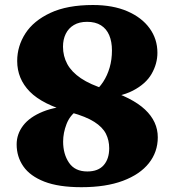

<svg xmlns="http://www.w3.org/2000/svg" viewBox="-20 -738 696 775"><path d="M308.8 17.6Q216.6 17.6 158.9 -4.9Q101.3 -27.4 74.3 -66.4Q47.2 -105.4 47.2 -155.2Q47.2 -196.8 73.5 -231.3Q99.8 -265.8 153.7 -287.6Q207.6 -309.4 290.4 -312.2L292.1 -292.6Q262.2 -272.6 248.5 -237.1Q234.8 -201.6 234.8 -166.6Q234.8 -116 258.7 -80.9Q282.6 -45.9 332.5 -45.9Q376.3 -45.9 398.5 -71.2Q420.8 -96.6 420.8 -139.8Q420.8 -171.7 407.5 -198.2Q394.1 -224.7 360.6 -246.1Q327.2 -267.4 266.9 -284.1Q151 -316.3 100.2 -368.2Q49.4 -420 49.4 -491.9Q49.4 -551.5 82.4 -602.9Q115.5 -654.3 183.4 -686Q251.3 -717.8 355.2 -717.8Q435.7 -717.8 494 -692.6Q552.3 -667.4 583.8 -623.9Q615.4 -580.5 615.4 -524.9Q615.4 -480.9 592.1 -440.1Q568.9 -399.4 516.3 -372.1Q463.7 -344.8 375.6 -340.7L356.3 -363.9Q379.6 -381.8 396.4 -407.5Q413.3 -433.3 422.6 -465.4Q431.9 -497.5 431.9 -534.3Q431.9 -569.9 420.9 -595.8Q410 -621.6 387.6 -635.8Q365.3 -649.9 331.5 -649.9Q299.9 -649.9 278.2 -637Q256.5 -624.1 245.4 -601.4Q234.3 -578.8 234.3 -549.6Q234.3 -511.5 251.6 -479.5Q268.9 -447.6 306.5 -422.1Q344.2 -396.7 405.1 -377.7Q513.9 -344.2 565.4 -295.8Q616.9 -247.4 616.9 -183.7Q616.9 -124.7 580.9 -79.3Q545 -34 476.2 -8.2Q407.4 17.6 308.8 17.6Z"/></svg>

Font: Fraunces SuperSoft
Style: Regular
Weight: 900
Version: Version 1.000;[b76b70a41]